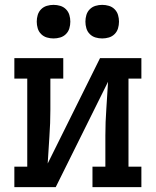

<svg xmlns="http://www.w3.org/2000/svg" viewBox="-20 -769 640 789"><path d="M39 0V-84H92V-446H39V-530H240V-446H187V-318Q187 -263 183 -207.5Q179 -152 176 -97L391 -530H561V-446H508V-84H561V0H360V-84H413V-212Q413 -267 417 -322.5Q421 -378 424 -433L209 0ZM400 -611Q386 -611 372.5 -615Q359 -619 349 -629Q339 -639 335 -652.5Q331 -666 331 -680Q331 -694 335 -707.5Q339 -721 349 -731Q359 -741 372.5 -745Q386 -749 400 -749Q414 -749 427.5 -745Q441 -741 451 -731Q461 -721 465 -707.5Q469 -694 469 -680Q469 -666 465 -652.5Q461 -639 451 -629Q441 -619 427.5 -615Q414 -611 400 -611ZM200 -611Q186 -611 172.5 -615Q159 -619 149 -629Q139 -639 135 -652.5Q131 -666 131 -680Q131 -694 135 -707.5Q139 -721 149 -731Q159 -741 172.5 -745Q186 -749 200 -749Q214 -749 227.5 -745Q241 -741 251 -731Q261 -721 265 -707.5Q269 -694 269 -680Q269 -666 265 -652.5Q261 -639 251 -629Q241 -619 227.5 -615Q214 -611 200 -611Z"/></svg>

Font: Iosevka Curly Slab MdEx
Style: Regular
Weight: 500
Width: 7
Monospace: yes
Designer: Belleve Invis
Foundry: Belleve Invis
Version: Version 11.1.0; ttfautohint (v1.8.3)